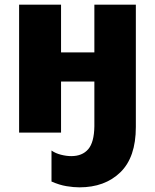

<svg xmlns="http://www.w3.org/2000/svg" viewBox="-20 -569 665 824"><path d="M563 -549V-24Q563 106 496.5 170.5Q430 235 321 235Q296 235 265.5 230Q235 225 201 210V77Q218 89 241.5 95Q265 101 286 101Q333 101 358.5 71.5Q384 42 385 -27V-219H242V0H62V-549H242V-344H385V-549Z"/></svg>

Font: Noto Sans Disp ExtBd
Style: Regular
Weight: 800
Designer: Monotype Design Team
Foundry: Monotype Imaging Inc.
Version: Version 2.000;GOOG;noto-source:20170915:90ef993387c0; ttfaut